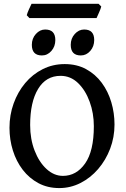

<svg xmlns="http://www.w3.org/2000/svg" viewBox="-20 -963 655 998"><path d="M288.1 14.6Q227.5 14.6 179.7 -11Q131.8 -36.6 98.1 -80.6Q64.5 -124.5 46.9 -180.9Q29.3 -237.3 29.3 -298.8Q29.3 -365.2 50.8 -425Q72.3 -484.9 110.8 -531Q149.4 -577.1 201.9 -603.5Q254.4 -629.9 316.4 -629.9Q379.4 -629.9 427.7 -603.5Q476.1 -577.1 509 -532.5Q542 -487.8 558.6 -431.6Q575.2 -375.5 575.2 -315.9Q575.2 -249.5 552.5 -189.9Q529.8 -130.4 490 -84.2Q450.2 -38.1 398.2 -11.7Q346.2 14.6 288.1 14.6ZM307.1 -48.8Q377 -48.8 422.4 -113.3Q467.8 -177.7 467.8 -307.1Q467.8 -374.5 446 -434.3Q424.3 -494.1 385.5 -531.5Q346.7 -568.8 294.9 -568.8Q219.2 -568.8 178 -500.7Q136.7 -432.6 136.7 -313Q136.7 -240.2 159.9 -180.2Q183.1 -120.1 221.9 -84.5Q260.7 -48.8 307.1 -48.8ZM399.9 -674.8Q347.7 -674.8 347.7 -730Q347.7 -763.2 368.7 -786.4Q389.6 -809.6 417.5 -809.6Q469.7 -809.6 469.7 -754.9Q469.7 -721.7 449.2 -698.2Q428.7 -674.8 399.9 -674.8ZM197.8 -674.8Q145.5 -674.8 145.5 -730Q145.5 -763.2 166.5 -786.4Q187.5 -809.6 214.8 -809.6Q267.6 -809.6 267.6 -754.9Q267.6 -721.7 247.1 -698.2Q226.6 -674.8 197.8 -674.8ZM132.8 -869.1 119.1 -883.8Q121.6 -894.5 130.4 -914.3Q139.2 -934.1 144 -943.4H492.2L506.3 -929.2Q503.9 -918.5 494.9 -898.2Q485.8 -877.9 481.9 -869.1Z"/></svg>

Font: David Libre Medium
Style: Regular
Weight: 500
Designer: Ismar David, J. Victor Gaultney, Annie Olsen and Meir Sadan
Foundry: Monotype Imaging Inc. & SIL International
Version: Version 1.100; ttfautohint (v1.8.4.7-5d5b)